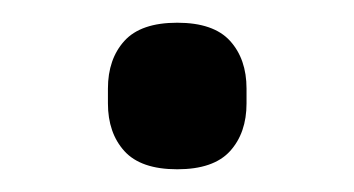

<svg xmlns="http://www.w3.org/2000/svg" viewBox="-20 -137 312 169"><path d="M136 12Q104 12 89.5 -4Q75 -20 75 -46V-59Q75 -85 89.5 -101Q104 -117 136 -117Q168 -117 182.5 -101Q197 -85 197 -59V-46Q197 -20 182.5 -4Q168 12 136 12Z"/></svg>

Font: IBM Plex Sans Thai Looped
Style: Regular
Weight: 400
Designer: Mike Abbink, Paul van der Laan, Pieter van Rosmalen, Ben Mitchell, Mark Frömberg
Foundry: Bold Monday
Version: Version 1.1